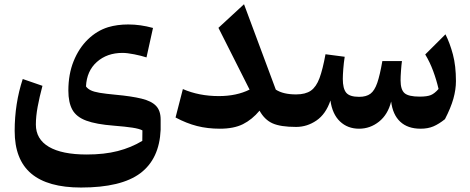

<svg xmlns="http://www.w3.org/2000/svg" viewBox="-20 -591 2190 894"><path d="M662.1 -323.7Q638.2 -331.5 605 -338.1Q571.8 -344.7 550.3 -344.7Q478.5 -344.7 431.2 -302.7Q383.8 -260.7 380.4 -188.5Q388.2 -177.7 402.3 -170.7Q416.5 -163.6 443.8 -158.9Q471.2 -154.3 518.1 -149.9Q592.3 -143.1 638.7 -131.8Q685.1 -120.6 706.5 -98.1Q728 -75.7 728 -34.7V13.2Q722.2 148.9 633.3 215.6Q544.4 282.2 357.4 282.2Q202.6 282.2 125.5 217.3Q48.3 152.3 48.3 18.6Q48.3 -108.9 85.9 -223.1L177.7 -191.4Q163.6 -138.7 155.3 -93.8Q147 -48.8 147 -11.2Q147 57.1 207.8 92.8Q268.6 128.4 383.8 128.4Q465.8 128.4 528.3 112.3Q590.8 96.2 642.6 64.9L643.1 16.1Q628.4 8.3 596.4 3.4Q564.5 -1.5 509.3 -5.9Q427.7 -12.2 381.6 -29.3Q335.4 -46.4 316.9 -80.1Q298.3 -113.8 298.3 -169.4Q298.3 -245.6 322.8 -306.2Q347.2 -366.7 389.2 -407.5Q431.2 -448.2 483.4 -464.4Q525.9 -477.1 577.1 -477.1Q606 -477.1 634 -473.1Q662.1 -469.2 692.4 -460.9Z M1142.1 -173.8 997.1 -461.4 1116.2 -571.3 1264.2 -173.8Q1298.3 -151.4 1358.4 -151.4H1358.9V0H1358.4Q1286.6 0 1249.3 -16.6Q1211.9 -33.2 1188.5 -75.7Q1153.8 -34.2 1111.3 -12.9Q1068.8 8.3 1003.9 8.3Q946.3 8.3 897.5 -4.2Q848.6 -16.6 797.4 -43.9L831.5 -176.3Q906.7 -143.6 999 -143.6Q1081.5 -143.6 1142.1 -173.8Z M1938.5 8.3Q1878.4 8.3 1843.5 -24.4Q1808.6 -57.1 1801.3 -118.2Q1786.1 -57.6 1744.9 -24.7Q1703.6 8.3 1651.9 8.3Q1598.6 8.3 1563 -25.6Q1527.3 -59.6 1518.6 -123Q1497.1 -59.6 1453.4 -29.8Q1409.7 0 1358.9 0Q1349.6 0 1344.7 -8.1Q1339.8 -16.1 1339.8 -36.1V-115.7Q1339.8 -135.7 1344.7 -143.6Q1349.6 -151.4 1358.9 -151.4Q1402.3 -151.4 1427.5 -168.9Q1452.6 -186.5 1467.8 -227.5Q1482.9 -268.6 1495.6 -338.4L1585 -326.7Q1580.6 -298.3 1578.4 -269.8Q1576.2 -241.2 1576.2 -223.6Q1576.2 -178.7 1592 -159.4Q1607.9 -140.1 1652.3 -140.1Q1685.5 -140.1 1704.8 -154.5Q1724.1 -168.9 1736.6 -205.1Q1749 -241.2 1760.3 -306.6H1851.6Q1849.1 -289.1 1847.2 -262Q1845.2 -234.9 1845.2 -216.8Q1845.2 -173.3 1863.8 -157.2Q1882.3 -141.1 1934.1 -141.1Q1968.8 -141.1 1986.3 -148.4Q2003.9 -155.8 2022 -176.8Q2012.2 -219.2 1996.8 -260.7Q1981.4 -302.2 1960 -337.4L2054.2 -431.2Q2074.7 -390.6 2088.9 -337.4Q2103 -284.2 2103 -213.4Q2103 -174.3 2091.1 -131.6Q2079.1 -88.9 2051.8 -36.1Q2023.9 -13.7 1998.3 -2.7Q1972.7 8.3 1938.5 8.3Z"/></svg>

Font: Pinar-FD SemiBold
Style: Regular
Weight: 600
Designer: Amin Abedi
Version: Version 2.000